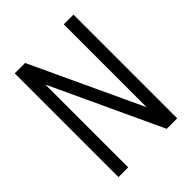

<svg xmlns="http://www.w3.org/2000/svg" viewBox="-223 -923 1047 1047"><g transform="rotate(-45 300.0 -400.0)"><path d="M74 0V-800H154L527 0H452V-800H527V0H446L74 -800H149V0Z"/></g></svg>

Font: Victor Mono
Style: Regular
Weight: 400
Monospace: yes
Designer: Rune Bjørnerås
Version: Version 1.561;gftools[0.9.30]